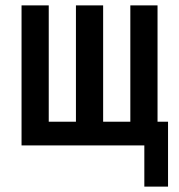

<svg xmlns="http://www.w3.org/2000/svg" viewBox="-20 -540 665 713"><path d="M516 153V0H60V-520H161V-88H262V-520H363V-88H464V-520H565V-88H604V153Z"/></svg>

Font: Iosevka Custom Semibold
Style: Regular
Weight: 600
Designer: Belleve Invis
Foundry: Belleve Invis
Version: Version 27.0.2; ttfautohint (v1.8.4)